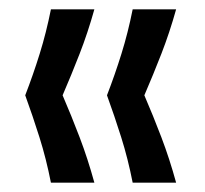

<svg xmlns="http://www.w3.org/2000/svg" viewBox="-20 -473 438 411"><path d="M89 -82Q79 -133 64.5 -179Q50 -225 34 -269Q51 -313 65 -358Q79 -403 89 -453H182Q168 -403 150.5 -358Q133 -313 114 -269Q133 -225 150.5 -179Q168 -133 182 -82ZM264 -82Q254 -133 239.5 -179Q225 -225 209 -269Q226 -313 240 -358Q254 -403 264 -453H357Q343 -403 325.5 -358Q308 -313 289 -269Q308 -225 325.5 -179Q343 -133 357 -82Z"/></svg>

Font: Bricolage Grotesque 16pt
Style: Regular
Weight: 400
Version: Version 1.001;gftools[0.9.33.dev8+g029e19f]